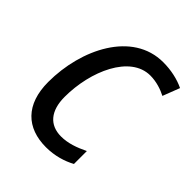

<svg xmlns="http://www.w3.org/2000/svg" viewBox="-163 -641 746 746"><g transform="rotate(45 209.5 -268.0)"><path d="M213 10C261 10 303 -3 336 -21V-92C299 -74 263 -61 225 -61C162 -61 126 -103 126 -180C126 -322 193 -474 303 -474C337 -474 369 -463 392 -451L419 -521C386 -537 345 -546 302 -546C133 -546 40 -356 40 -176C40 -52 107 10 213 10Z"/></g></svg>

Font: Noto Sans SemiCondensed
Style: Italic
Weight: 400
Width: 4
Italic angle: -12°
Designer: Monotype Design Team
Foundry: Monotype Imaging Inc.
Version: Version 2.013